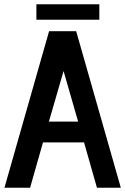

<svg xmlns="http://www.w3.org/2000/svg" viewBox="-20 -887 592 907"><path d="M151.9 -793.9V-866.7H449.2V-793.9ZM210.9 -312.5H349.1L280.3 -551.3ZM1 0 211.9 -739.7H339.8L550.8 0H438L377 -214.4H183.1L122.1 0Z"/></svg>

Font: News Cycle
Style: Bold
Weight: 700
Version: Version 0.5.1